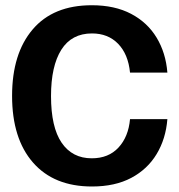

<svg xmlns="http://www.w3.org/2000/svg" viewBox="-20 -682 665 715"><path d="M322.5 12.5Q180.8 12.5 102.9 -76.7Q25 -165.8 25 -325Q25 -482.5 101.7 -572.5Q178.3 -662.5 321.7 -662.5Q407.5 -662.5 468.3 -630.4Q529.2 -598.3 563.3 -541.7Q597.5 -485 603.3 -411.7H464.2Q457.5 -480 420 -518.8Q382.5 -557.5 322.5 -557.5Q246.7 -557.5 208.3 -496.7Q170 -435.8 170 -324.2Q170 -208.3 209.6 -150.4Q249.2 -92.5 321.7 -92.5Q384.2 -92.5 421.2 -132.5Q458.3 -172.5 464.2 -238.3H603.3Q597.5 -165 563.3 -108.3Q529.2 -51.7 468.8 -19.6Q408.3 12.5 322.5 12.5Z"/></svg>

Font: Familjen Grotesk Variable
Style: Regular
Weight: 400
Designer: Anders Wikstroem, Jonas Baeckman, Matilda Gysing, Kristian Moeller
Foundry: Familjen STHLM AB
Version: Version 2.000